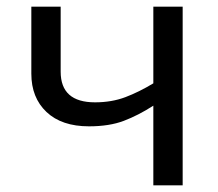

<svg xmlns="http://www.w3.org/2000/svg" viewBox="-20 -556 653 576"><path d="M162 -341Q162 -249 265 -249Q315 -249 356 -264.5Q397 -280 440 -306V-536H528V0H440V-239Q395 -210 351.5 -193.5Q308 -177 247 -177Q165 -177 119.5 -220Q74 -263 74 -335V-536H162Z"/></svg>

Font: Noto Sans
Style: Regular
Weight: 400
Designer: Monotype Design Team
Foundry: Monotype Imaging Inc.
Version: Version 2.007